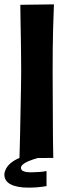

<svg xmlns="http://www.w3.org/2000/svg" viewBox="-53 -724 301 879"><path d="M40 -702 194 -704Q194 -704 193.5 -690Q193 -676 192 -650Q191 -624 190 -586.5Q189 -549 188.5 -501.5Q188 -454 188 -398Q188 -342 188.5 -285.5Q189 -229 189 -178Q189 -127 189.5 -87Q190 -47 190.5 -24Q191 -1 191 -1L36 0Q36 0 37 -31Q38 -62 39 -110.5Q40 -159 41 -213.5Q42 -268 43 -317Q44 -366 44 -396Q44 -424 43.5 -464Q43 -504 42.5 -548Q42 -592 41 -633Q40 -674 40 -702ZM77 135Q25 135 -4 120Q-33 105 -33 75Q-33 63 -24.5 47Q-16 31 4 16.5Q24 2 56 -8L121 -1Q93 7 76 14.5Q59 22 51 29.5Q43 37 43 44Q43 56 56 60.5Q69 65 88 65Q103 65 125 63.5Q147 62 160 59V128Q137 132 116.5 133.5Q96 135 77 135Z"/></svg>

Font: Truculenta Black
Style: Regular
Weight: 900
Version: Version 1.002